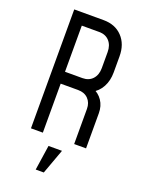

<svg xmlns="http://www.w3.org/2000/svg" viewBox="-176 -834 864 1138"><g transform="rotate(20 256.0 -265.0)"><path d="M88 0V-750H273Q347 -750 391.2 -703.5Q435.5 -657 435.5 -580V-479Q435.5 -427 414.2 -387.5Q393 -348 354 -327.5L350.5 -349.5Q390.5 -334 413 -300.5Q435.5 -267 435.5 -221.5V0H360.5V-221.5Q360.5 -260.5 336.8 -284.8Q313 -309 273 -309H163V0ZM163 -384H273Q313 -384 336.8 -410Q360.5 -436 360.5 -479V-580Q360.5 -623 336.8 -649Q313 -675 273 -675H163ZM198 220 221.5 62.5H306.5L249 220Z"/></g></svg>

Font: Mohave Light
Style: Regular
Weight: 400
Version: Version 2.003